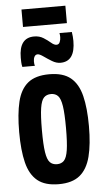

<svg xmlns="http://www.w3.org/2000/svg" viewBox="-60 -928 519 976"><g transform="rotate(-5 199.5 -440.5)"><path d="M22 -271Q22 -363 37 -425.5Q52 -488 90.5 -519.5Q129 -551 200 -551Q270 -551 308.5 -519.5Q347 -488 362.5 -425.5Q378 -363 378 -271Q378 -178 362 -115.5Q346 -53 307.5 -21.5Q269 10 200 10Q130 10 91.5 -21.5Q53 -53 37.5 -115.5Q22 -178 22 -271ZM138 -271Q138 -197 144 -158.5Q150 -120 163.5 -106Q177 -92 200 -92Q222 -92 235.5 -106Q249 -120 255 -158.5Q261 -197 261 -271Q261 -345 255 -383.5Q249 -422 235.5 -436Q222 -450 200 -450Q177 -450 163.5 -436Q150 -422 144 -383.5Q138 -345 138 -271ZM67 -600Q64 -612 63.5 -624Q63 -636 63 -647Q63 -749 140 -749Q167 -749 187.5 -736Q208 -723 223 -710Q238 -697 250 -697Q262 -697 267 -709Q272 -721 272 -734Q272 -746 270 -755H333Q335 -743 336 -731.5Q337 -720 337 -709Q337 -604 262 -604Q241 -604 219.5 -617Q198 -630 179 -643.5Q160 -657 150 -657Q139 -657 133.5 -647Q128 -637 128 -623Q128 -608 131 -600ZM88 -802V-891H312V-802Z"/></g></svg>

Font: Georama Condensed SemiBold
Style: Regular
Weight: 600
Width: 3
Designer: Jean-Baptiste Levee
Foundry: Production Type
Version: Version 1.000